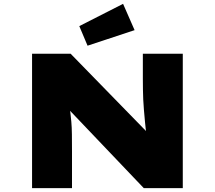

<svg xmlns="http://www.w3.org/2000/svg" viewBox="-20 -980 1119 1000"><path d="M147 0V-700H348L782 -255L744 -269Q738 -313 735 -347Q732 -381 729.5 -409Q727 -437 726 -462Q725 -487 724.5 -513Q724 -539 724 -570V-700H932V0H729L262 -490L335 -466Q339 -449 341.5 -431.5Q344 -414 346.5 -393.5Q349 -373 351.5 -345.5Q354 -318 354.5 -280Q355 -242 355 -191V0ZM436 -742 393 -844 621 -960 681 -823Z"/></svg>

Font: Lexend Tera Black
Style: Regular
Weight: 900
Version: Version 1.007